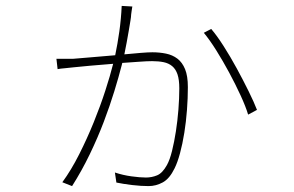

<svg xmlns="http://www.w3.org/2000/svg" viewBox="-20 -597 996 650"><path d="M428 -575Q426 -564 425.5 -559Q425 -554 424 -548Q424 -541 421.5 -526.5Q419 -512 416 -493.5Q413 -475 409 -454Q405 -433 401 -413Q432 -416 457 -418Q482 -420 496 -420Q520 -420 542 -415.5Q564 -411 580.5 -398.5Q597 -386 606.5 -363Q616 -340 616 -302Q616 -265 613 -225Q610 -185 604 -147.5Q598 -110 589.5 -78.5Q581 -47 571 -27Q554 8 531 20.5Q508 33 483 33Q458 33 428 29.5Q398 26 374 21L369 -13Q396 -4 425 0Q454 4 474 4Q494 4 512 -3.5Q530 -11 545 -38Q555 -56 562.5 -86.5Q570 -117 575.5 -152.5Q581 -188 584 -226Q587 -264 587 -298Q587 -327 581 -345Q575 -363 563 -373Q551 -383 534 -386.5Q517 -390 495 -390Q478 -390 451.5 -388Q425 -386 394 -384L392 -376Q382 -337 367 -288Q352 -239 331.5 -185Q311 -131 284 -75Q257 -19 224 33L191 20Q221 -21 248 -74.5Q275 -128 297.5 -183.5Q320 -239 336.5 -290Q353 -341 362 -377L363 -381Q322 -378 285 -374.5Q248 -371 228 -369Q213 -367 199.5 -366Q186 -365 175 -363L171 -398H228Q248 -400 288 -403Q328 -406 370 -410Q378 -448 384 -490.5Q390 -533 392 -577ZM695 -499Q714 -477 737 -441Q760 -405 781.5 -365.5Q803 -326 821.5 -288.5Q840 -251 850 -225L820 -209Q812 -236 794.5 -274Q777 -312 756 -351Q735 -390 712.5 -426Q690 -462 670 -486Z"/></svg>

Font: Kinto Sans Thin
Style: Regular
Weight: 100
Designer: Authors: Ryoko NISHIZUKA  (kana & ideographs); Paul D. Hunt (Latin, Greek & Cyrillic); Wenlong ZHANG  (bopomofo); Sandol
Foundry: Adobe Systems Incorporated, ookami Inc.
Version: Version 0.001